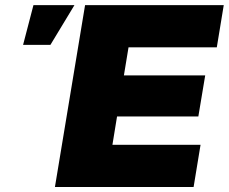

<svg xmlns="http://www.w3.org/2000/svg" viewBox="-20 -748 915 768"><path d="M199.7 0 320.3 -727.5H875L847.2 -558.6H494.1L475.6 -446.3H800.8L773.4 -282.2H448.2L429.7 -168.9H782.2L754.4 0ZM72.3 -568.4 113.8 -727.5H277.8L181.6 -568.4Z"/></svg>

Font: Inter 28pt Black
Style: Italic
Weight: 900
Italic angle: -9.3988°
Designer: Rasmus Andersson
Foundry: rsms
Version: Version 4.001;git-66647c0bb